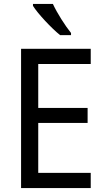

<svg xmlns="http://www.w3.org/2000/svg" viewBox="-20 -964 540 984"><path d="M251 -944H149V-934C173 -895 244 -819 288 -784H344V-795C314 -832 272 -898 251 -944ZM445 0V-78H176V-334H429V-411H176V-636H445V-714H88V0Z"/></svg>

Font: Noto Sans Gurmukhi UI SemiCondensed
Style: Regular
Weight: 400
Width: 4
Designer: Jelle Bosma - Monotype Design Team
Foundry: Monotype Imaging Inc.
Version: Version 2.004